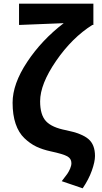

<svg xmlns="http://www.w3.org/2000/svg" viewBox="-20 -818 555 1049"><path d="M431.6 210.9 317.4 171.9Q338.9 144.5 347.7 131.8Q356.4 119.1 363.3 103Q370.1 86.9 370.1 73.2Q370.1 48.8 347.7 36.1Q325.2 23.4 256.8 8.8Q211.9 -1 178.2 -17.1Q144.5 -33.2 113.3 -63Q82 -92.8 65.4 -141.6Q48.8 -190.4 48.8 -256.8Q48.8 -359.4 128.4 -479.5Q208 -599.6 328.1 -691.4Q95.7 -682.6 84 -681.6V-797.9H490.2V-681.6H484.4Q374 -612.3 286.6 -485.4Q199.2 -358.4 199.2 -264.6Q199.2 -190.4 231.4 -155.8Q263.7 -121.1 341.8 -106.4Q427.7 -88.9 463.4 -58.1Q499 -27.3 499 34.2Q499 65.4 481.9 113.8Q464.8 162.1 431.6 210.9Z"/></svg>

Font: Bpmf Zihi Sans Bold
Style: Bold
Weight: 700
Foundry: But Ko
Version: Version 1.320